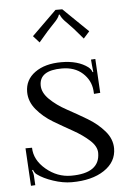

<svg xmlns="http://www.w3.org/2000/svg" viewBox="-52 -735 530 792"><g transform="rotate(-5 213.0 -339.0)"><path d="M236 -696 339 -596 314 -568 277 -611Q269 -620 257.5 -631.5Q246 -643 240.5 -649Q235 -655 230 -662.5Q225 -670 224 -675H220Q219 -670 214 -662.5Q209 -655 204 -649.5Q199 -644 187 -631.5Q175 -619 168 -611L131 -568L106 -596L208 -696ZM399 -106Q399 -50 348 -16Q297 18 213 18Q177 18 136.5 4.5Q96 -9 72 -27Q63 -33 58 -47L54 -45Q60 -31 60 -17L62 17L44 18L35 -138H62Q63 -87 109.5 -48Q156 -9 213 -9Q332 -9 332 -93Q332 -120 304 -145.5Q276 -171 236.5 -193Q197 -215 157.5 -238.5Q118 -262 90 -295.5Q62 -329 62 -369Q62 -419 103.5 -449Q145 -479 213 -479Q282 -479 323 -448Q334 -439 338 -427H341Q338 -451 338 -456L336 -479L354 -480L362 -339L336 -337L335 -352Q331 -394 298.5 -423.5Q266 -453 213 -453Q120 -453 120 -391Q120 -361 148.5 -333Q177 -305 218.5 -282.5Q260 -260 301 -235.5Q342 -211 370.5 -178Q399 -145 399 -106Z"/></g></svg>

Font: Foglihten068fMac
Style: Regular
Weight: 500
Designer: gluk (gluksza@wp.pl)
Foundry: gluk (gluksza@wp.pl)
Version: Version 0.68